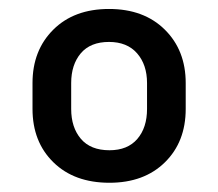

<svg xmlns="http://www.w3.org/2000/svg" viewBox="-20 -741 482 424"><path d="M221.7 -337.4Q144 -337.4 97.9 -382.6Q51.8 -427.7 51.8 -500.5V-557.6Q51.8 -629.9 97.7 -675.5Q143.6 -721.2 220.7 -721.2Q297.9 -721.2 344 -675.5Q390.1 -629.9 390.1 -557.6V-500.5Q390.1 -427.7 344.2 -382.6Q298.3 -337.4 221.7 -337.4ZM221.7 -409.2Q261.7 -409.2 283.2 -434.1Q304.7 -459 304.7 -500.5V-557.6Q304.7 -598.1 282.7 -623.3Q260.7 -648.4 220.7 -648.4Q179.7 -648.4 158.4 -623.3Q137.2 -598.1 137.2 -557.6V-500.5Q137.2 -459.5 158.7 -434.3Q180.2 -409.2 221.7 -409.2Z"/></svg>

Font: Roboto Slab ExtraBold
Style: Regular
Weight: 800
Designer: Google
Version: Version 2.001; ttfautohint (v1.8.3)